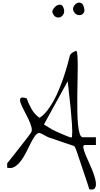

<svg xmlns="http://www.w3.org/2000/svg" viewBox="-20 -1254 786 1504"><path d="M578.1 -76.2Q577.1 -81.1 570.8 -93.8Q564.5 -106.4 560.5 -110.4Q549.8 -114.3 521 -123.5Q492.2 -132.8 460 -144Q427.7 -155.3 398.9 -165Q370.1 -174.8 358.4 -178.7Q355.5 -179.7 345.7 -185.1Q335.9 -190.4 324.2 -196.8Q312.5 -203.1 302.7 -208Q293 -212.9 290 -212.9Q271.5 -212.9 254.9 -190.4Q238.3 -168 221.7 -134.8Q205.1 -101.6 186.5 -64Q168 -26.4 145.5 3.9Q123 34.2 96.2 51.3Q69.3 68.4 36.1 59.6V25.4Q43 16.6 58.1 -2Q73.2 -20.5 91.3 -43.9Q109.4 -67.4 129.9 -93.3Q150.4 -119.1 168.5 -142.6Q186.5 -166 200.7 -184.6Q214.8 -203.1 221.7 -212.9Q234.4 -229.5 226.1 -259.3Q217.8 -289.1 201.7 -323.2Q185.5 -357.4 167 -391.6Q148.4 -425.8 140.6 -450.2Q132.8 -474.6 141.6 -485.4Q150.4 -496.1 189.5 -483.4Q203.1 -442.4 227.5 -399.4Q252 -356.4 290 -331.1Q321.3 -351.6 349.1 -386.7Q377 -421.9 400.9 -465.8Q424.8 -509.8 444.8 -559.1Q464.8 -608.4 481 -656.7Q497.1 -705.1 508.8 -748Q520.5 -791 528.3 -822.3Q536.1 -835.9 550.3 -843.8Q564.5 -851.6 578.1 -856.4Q585 -847.7 586.9 -813.5Q588.9 -779.3 588.9 -730Q588.9 -680.7 587.4 -620.6Q585.9 -560.5 585.4 -499.5Q585 -438.5 585.9 -380.4Q586.9 -322.3 591.3 -277.8Q595.7 -233.4 604.5 -206.1Q613.3 -178.7 628.9 -178.7H731.4V-118.2H646.5Q628.9 -118.2 632.8 -96.2Q636.7 -74.2 650.9 -40Q665 -5.9 684.1 35.6Q703.1 77.1 716.3 115.2Q729.5 153.3 731.4 184.6Q733.4 215.8 713.9 228.5Q710 230.5 696.8 230.5Q683.6 230.5 679.7 228.5Q674.8 210.9 660.2 168Q645.5 125 629.4 76.2Q613.3 27.3 598.6 -15.6Q584 -58.6 578.1 -76.2ZM409.2 -229.5Q415 -226.6 431.2 -219.2Q447.3 -211.9 466.3 -203.6Q485.4 -195.3 502.9 -188.5Q520.5 -181.6 528.3 -178.7Q530.3 -177.7 536.1 -177.7Q542 -177.7 543.9 -178.7Q547.9 -218.8 543.9 -279.3Q540 -339.8 533.7 -403.3Q527.3 -466.8 520.5 -524.9Q513.7 -583 510.7 -618.2L324.2 -279.3Q328.1 -276.4 340.3 -269Q352.5 -261.7 365.7 -253.4Q378.9 -245.1 391.1 -238.3Q403.3 -231.4 409.2 -229.5ZM393.6 -1150.4Q385.7 -1161.1 394.5 -1178.2Q403.3 -1195.3 418.5 -1206.5Q433.6 -1217.8 451.2 -1217.3Q468.8 -1216.8 477.5 -1192.4Q487.3 -1166 479 -1147Q470.7 -1127.9 454.6 -1120.6Q438.5 -1113.3 420.4 -1120.1Q402.3 -1127 393.6 -1150.4ZM556.6 -1166Q547.9 -1183.6 556.6 -1201.7Q565.4 -1219.7 581.1 -1228.5Q596.7 -1237.3 613.8 -1231Q630.9 -1224.6 638.7 -1192.4Q644.5 -1168.9 636.2 -1154.8Q627.9 -1140.6 613.3 -1136.7Q598.6 -1132.8 582.5 -1139.6Q566.4 -1146.5 556.6 -1166Z"/></svg>

Font: Over the Rainbow
Style: Regular
Weight: 400
Designer: Kimberly Geswein
Foundry: Kimberly Geswein
Version: Version 1.002 2010